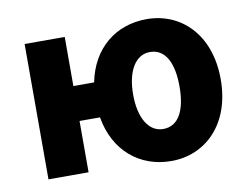

<svg xmlns="http://www.w3.org/2000/svg" viewBox="-62 -595 901 693"><g transform="rotate(-10 388.0 -248.0)"><path d="M514 12C639 12 740 -83 740 -248C740 -413 639 -508 514 -508C400 -508 312 -437 288 -316H212V-496H65V0H212V-188H287C308 -63 398 12 514 12ZM505 -107C452 -107 419 -162 419 -248C419 -334 452 -389 505 -389C562 -389 589 -334 589 -248C589 -162 562 -107 505 -107Z"/></g></svg>

Font: Giro Sans Regular
Style: Bold
Weight: 700
Designer: Paul D. Hunt
Foundry: Adobe Systems Incorporated
Version: Version 1.000;PS 1.0;hotconv 1.0.88;makeotf.lib2.5.647800